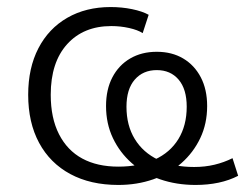

<svg xmlns="http://www.w3.org/2000/svg" viewBox="-20 -517 696 545"><path d="M316 8Q237 8 179.5 -23Q122 -54 91 -111.5Q60 -169 60 -248Q60 -324 89 -380Q118 -436 171 -466.5Q224 -497 294 -497Q326 -497 355 -491Q384 -485 402 -475L385 -423Q371 -432 346.5 -437.5Q322 -443 296 -443Q217 -443 170.5 -391.5Q124 -340 124 -248Q124 -182 147.5 -136Q171 -90 213.5 -67Q256 -44 316 -44Q375 -44 419 -64Q463 -84 486.5 -122.5Q510 -161 510 -214Q510 -264 487 -291Q464 -318 425 -318Q386 -318 362.5 -291Q339 -264 339 -214Q339 -161 362.5 -122.5Q386 -84 429 -63.5Q472 -43 531 -43Q562 -43 589 -49.5Q616 -56 640 -68L656 -18Q631 -5 600.5 1.5Q570 8 535 8Q481 8 434.5 -8Q388 -24 354 -54Q320 -84 300.5 -125Q281 -166 281 -216Q281 -263 299 -297.5Q317 -332 349.5 -351Q382 -370 425 -370Q468 -370 500 -351Q532 -332 550 -297.5Q568 -263 568 -216Q568 -166 548.5 -125Q529 -84 495 -54Q461 -24 415 -8Q369 8 316 8Z"/></svg>

Font: Nunito Sans 10pt Light
Style: Regular
Weight: 300
Designer: Vernon Adams
Foundry: Vernon Adams
Version: Version 3.101;gftools[0.9.27]